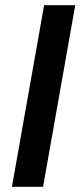

<svg xmlns="http://www.w3.org/2000/svg" viewBox="-20 -720 310 740"><path d="M26 0 150 -700H270L146 0Z"/></svg>

Font: DM Sans 17pt SemiBold
Style: Italic
Weight: 600
Italic angle: -10°
Version: Version 4.004;gftools[0.9.30]